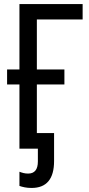

<svg xmlns="http://www.w3.org/2000/svg" viewBox="-20 -734 441 948"><path d="M388 -714V-638H162V-391H298V-317H162V0H76V-317H15V-391H76V-714ZM136 194Q117 194 102 191Q87 188 76 184V114Q86 118 96.5 120.5Q107 123 119 123Q167 123 167 63V0H157V-77H247V61Q247 194 136 194Z"/></svg>

Font: Avrile Sans Condensed
Style: Regular
Weight: 400
Width: 3
Designer: Monotype Design Team
Foundry: Monotype Imaging Inc.
Version: Version 2.001;September 10, 2019;FontCreator 11.5.0.2425 64-